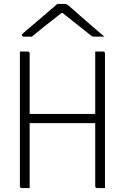

<svg xmlns="http://www.w3.org/2000/svg" viewBox="-20 -964 640 984"><path d="M518 0H479Q468 0 468 -11V-333H132V0H93Q82 0 82 -11V-700H121Q132 -700 132 -689V-380H468V-700H507Q518 -700 518 -689ZM274 -944H310Q318 -944 324 -940.5Q330 -937 346 -923Q354 -916 373.5 -898.5Q393 -881 418 -859.5Q443 -838 468.5 -816Q494 -794 515 -776Q503 -777 492.5 -776.5Q482 -776 470 -776Q459 -776 454 -777.5Q449 -779 441 -786Q426 -798 389 -827.5Q352 -857 300 -898H296Q244 -858 207.5 -828.5Q171 -799 143 -776H104Q92 -776 92 -783Q92 -787 96.5 -791.5Q101 -796 117 -810Q130 -821 151.5 -839Q173 -857 197 -877.5Q221 -898 241.5 -916Q262 -934 274 -944Z"/></svg>

Font: Recursive Mn Lnr St Lt
Style: Regular
Weight: 300
Monospace: yes
Version: Version 1.079;hotconv 1.0.112;makeotfexe 2.5.65598; ttfautoh